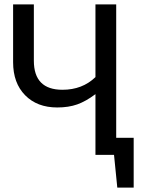

<svg xmlns="http://www.w3.org/2000/svg" viewBox="-20 -709 652 879"><path d="M592 -78V150H517L502 0H417V-278Q373 -245 333.5 -231Q294 -217 242 -217Q150 -217 95 -273Q40 -329 40 -424V-689H135V-431Q135 -298 266 -298Q357 -298 417 -356V-689H512V-78Z"/></svg>

Font: FiraGOUPP
Style: Medium
Weight: 400
Designer: bBox Type
Foundry: bBox Type GmbH
Version: Version 1.001